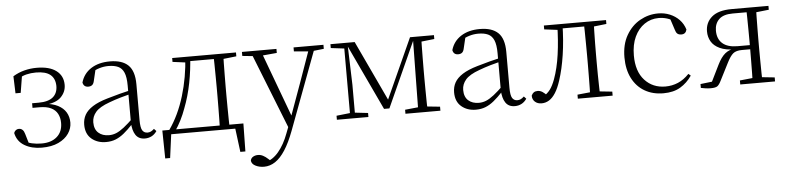

<svg xmlns="http://www.w3.org/2000/svg" viewBox="-46 -768 5283 1286"><g transform="rotate(-5 2595.0 -125.5)"><path d="M213 14Q146 14 97.5 -14.5Q49 -43 37 -100Q42 -113 51 -119Q60 -125 71 -125Q85 -125 95 -115.5Q105 -106 110 -87L133 -9L88 -45Q119 -28 149 -21Q179 -14 215 -14Q280 -14 318 -47.5Q356 -81 356 -140Q356 -175 342 -201.5Q328 -228 298.5 -242.5Q269 -257 220 -257H174V-288H217Q283 -288 314.5 -314.5Q346 -341 346 -390Q345 -440 313.5 -465.5Q282 -491 217 -491Q183 -491 152.5 -483.5Q122 -476 92 -456L124 -487L104 -364H69L65 -479Q101 -501 141.5 -511.5Q182 -522 225 -522Q310 -522 356 -487.5Q402 -453 402 -392Q402 -345 367.5 -310Q333 -275 253 -269L255 -277Q310 -273 346 -254.5Q382 -236 400 -206Q418 -176 418 -137Q418 -98 394.5 -63.5Q371 -29 325.5 -7.5Q280 14 213 14Z M645 14Q587 14 548 -19Q509 -52 509 -114Q509 -151 525.5 -180.5Q542 -210 579.5 -234Q617 -258 679 -276Q722 -289 766.5 -300.5Q811 -312 851 -321V-297Q811 -287 769.5 -275Q728 -263 691 -249Q624 -225 597.5 -194Q571 -163 571 -125Q571 -78 598 -54Q625 -30 669 -30Q694 -30 717.5 -39.5Q741 -49 770.5 -72Q800 -95 840 -134L846 -89H827Q795 -55 767 -32Q739 -9 710 2.5Q681 14 645 14ZM907 13Q865 13 844.5 -17.5Q824 -48 822 -102V-106V-350Q822 -407 809 -437.5Q796 -468 770 -480Q744 -492 704 -492Q674 -492 644 -483Q614 -474 582 -454L618 -482L599 -402Q595 -382 585 -374Q575 -366 559 -366Q528 -366 522 -397Q539 -456 590 -489Q641 -522 717 -522Q799 -522 840 -482.5Q881 -443 881 -354V-113Q881 -61 893 -43Q905 -25 927 -25Q940 -25 950 -30Q960 -35 972 -46L987 -30Q972 -8 951.5 2.5Q931 13 907 13Z M1539 0H1061L1087 -23L1063 158H1030L1027 -30H1572L1569 158H1535L1512 -23ZM1412 0Q1413 -24 1413.5 -64.5Q1414 -105 1414.5 -148.5Q1415 -192 1415 -226V-283Q1415 -316 1414.5 -359.5Q1414 -403 1413.5 -443.5Q1413 -484 1412 -508H1478Q1477 -484 1476.5 -443.5Q1476 -403 1475.5 -359.5Q1475 -316 1475 -283V-226Q1475 -192 1475.5 -148.5Q1476 -105 1476.5 -64.5Q1477 -24 1478 0ZM1135 -482V-508H1237V-470H1227ZM1445 -470V-508H1564V-482L1456 -470ZM1074 -30Q1139 -122 1177 -247Q1215 -372 1223 -508H1256Q1251 -419 1234 -331.5Q1217 -244 1186 -164Q1172 -125 1153.5 -88Q1135 -51 1112 -18V-6ZM1237 -477V-508H1447V-477Z M1685 271Q1654 271 1628.5 258.5Q1603 246 1600 223Q1603 206 1617.5 197.5Q1632 189 1651 189Q1668 189 1684.5 197.5Q1701 206 1717 221L1745 246L1715 259L1695 242Q1745 231 1785.5 183Q1826 135 1853 62L1881 -11L1884 -19L1974 -268L2059 -508H2097L1889 48Q1860 125 1828 174.5Q1796 224 1760.5 247.5Q1725 271 1685 271ZM1878 43 1660 -508H1729L1901 -44L1907 -30ZM1604 -481V-508H1836V-481L1726 -471H1702ZM1951 -481V-508H2152V-481L2071 -472H2057Z M2519 -45 2307 -496H2303V-508H2362L2561 -84H2542L2734 -508H2765V-496H2759L2555 -45ZM2746 0 2749 -223 2753 -508H2809Q2808 -484 2807.5 -443.5Q2807 -403 2806.5 -359.5Q2806 -316 2806 -283V-226Q2806 -192 2806.5 -148.5Q2807 -105 2807.5 -64.5Q2808 -24 2809 0ZM2198 0V-27L2298 -38H2313L2410 -27V0ZM2659 0V-27L2767 -38H2787L2894 -27V0ZM2199 -482V-508H2310V-470H2298ZM2289 0V-508H2313L2322 -224V0ZM2774 -470V-508H2895V-482L2788 -470Z M3132 14Q3074 14 3035 -19Q2996 -52 2996 -114Q2996 -151 3012.5 -180.5Q3029 -210 3066.5 -234Q3104 -258 3166 -276Q3209 -289 3253.5 -300.5Q3298 -312 3338 -321V-297Q3298 -287 3256.5 -275Q3215 -263 3178 -249Q3111 -225 3084.5 -194Q3058 -163 3058 -125Q3058 -78 3085 -54Q3112 -30 3156 -30Q3181 -30 3204.5 -39.5Q3228 -49 3257.5 -72Q3287 -95 3327 -134L3333 -89H3314Q3282 -55 3254 -32Q3226 -9 3197 2.5Q3168 14 3132 14ZM3394 13Q3352 13 3331.5 -17.5Q3311 -48 3309 -102V-106V-350Q3309 -407 3296 -437.5Q3283 -468 3257 -480Q3231 -492 3191 -492Q3161 -492 3131 -483Q3101 -474 3069 -454L3105 -482L3086 -402Q3082 -382 3072 -374Q3062 -366 3046 -366Q3015 -366 3009 -397Q3026 -456 3077 -489Q3128 -522 3204 -522Q3286 -522 3327 -482.5Q3368 -443 3368 -354V-113Q3368 -61 3380 -43Q3392 -25 3414 -25Q3427 -25 3437 -30Q3447 -35 3459 -46L3474 -30Q3459 -8 3438.5 2.5Q3418 13 3394 13Z M3574 10Q3547 10 3529.5 -5.5Q3512 -21 3512 -47Q3518 -61 3528 -68Q3538 -75 3554 -75Q3571 -75 3586.5 -65Q3602 -55 3620 -35V-26H3590V-35Q3618 -52 3636 -76Q3654 -100 3670 -143Q3696 -214 3709 -306.5Q3722 -399 3724 -508H3759Q3757 -396 3742.5 -300.5Q3728 -205 3704 -132Q3688 -82 3668 -50.5Q3648 -19 3624.5 -4.5Q3601 10 3574 10ZM3634 -482V-508H3737V-470H3730ZM3739 -478V-508H3931V-478ZM3818 0V-27L3927 -38H3947L4052 -27V0ZM3902 0Q3903 -24 3903.5 -64.5Q3904 -105 3904.5 -148.5Q3905 -192 3905 -226V-283Q3905 -316 3904.5 -359.5Q3904 -403 3903.5 -443.5Q3903 -484 3902 -508H3969Q3968 -484 3967 -443.5Q3966 -403 3965.5 -359.5Q3965 -316 3965 -283V-226Q3965 -192 3965.5 -148.5Q3966 -105 3967 -64.5Q3968 -24 3969 0ZM3935 -470V-508H4052V-482L3947 -470Z M4393 14Q4321 14 4267 -17.5Q4213 -49 4183 -108Q4153 -167 4153 -248Q4153 -335 4188.5 -396.5Q4224 -458 4281 -490Q4338 -522 4403 -522Q4445 -522 4481.5 -507Q4518 -492 4544.5 -464.5Q4571 -437 4583 -398Q4576 -368 4547 -368Q4529 -368 4519.5 -376.5Q4510 -385 4505 -404L4477 -490L4520 -452Q4489 -474 4461 -482.5Q4433 -491 4404 -491Q4351 -491 4308.5 -462Q4266 -433 4241.5 -380.5Q4217 -328 4217 -255Q4217 -148 4271 -89Q4325 -30 4410 -30Q4455 -30 4495 -47Q4535 -64 4570 -101L4585 -88Q4553 -41 4507 -13.5Q4461 14 4393 14Z M4896 -508H5144V-482L5035 -470L5027 -478H4901Q4838 -478 4808.5 -449Q4779 -420 4779 -373Q4779 -317 4813.5 -287Q4848 -257 4914 -257H5027V-229H4942Q4902 -229 4882 -212.5Q4862 -196 4840 -152L4782 -38Q4769 -11 4756.5 -1.5Q4744 8 4710 8Q4693 8 4676.5 5.5Q4660 3 4645 0V-26L4748 -38L4714 -17L4777 -145Q4801 -194 4829 -217Q4857 -240 4903 -245L4898 -237Q4833 -238 4793.5 -256.5Q4754 -275 4736.5 -305.5Q4719 -336 4719 -373Q4719 -433 4763 -470.5Q4807 -508 4896 -508ZM4994 0Q4995 -24 4995.5 -65Q4996 -106 4996.5 -152Q4997 -198 4997 -237V-283Q4997 -316 4996.5 -359.5Q4996 -403 4995.5 -443.5Q4995 -484 4994 -508H5060Q5059 -484 5058.5 -443.5Q5058 -403 5057.5 -359.5Q5057 -316 5057 -283V-226Q5057 -192 5057.5 -148.5Q5058 -105 5058.5 -64.5Q5059 -24 5060 0ZM4910 0V-27L5017 -38H5039L5144 -27V0Z"/></g></svg>

Font: Source Han Serif JP VF
Style: Regular
Weight: 250
Designer: Ryoko NISHIZUKA 西塚涼子 (kana & ideographs); Frank Grießhammer (Latin, Greek & Cyrillic); Wenlong ZHANG 张文龙 (bopomofo); San
Foundry: Adobe
Version: Version 2.001;hotconv 1.1.0;makeotfexe 2.6.0